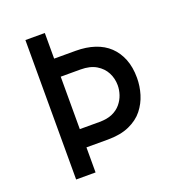

<svg xmlns="http://www.w3.org/2000/svg" viewBox="-130 -824 856 929"><g transform="rotate(-20 297.5 -359.0)"><path d="M315 -586Q369 -586 412.5 -571.5Q456 -557 486 -528.5Q516 -500 532.5 -458.5Q549 -417 549 -362Q549 -319 536.5 -278Q524 -237 497.5 -203.5Q471 -170 425.5 -149.5Q380 -129 314 -129H204V0H104V-718H204V-586ZM305 -223Q345 -223 372 -235Q399 -247 416 -267.5Q433 -288 441 -312Q449 -336 449 -360Q449 -395 433.5 -425Q418 -455 386.5 -474Q355 -493 306 -493H204V-223Z"/></g></svg>

Font: Josefin Sans Thin
Style: Regular
Weight: 400
Version: Version 2.000